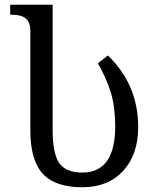

<svg xmlns="http://www.w3.org/2000/svg" viewBox="-20 -780 658 810"><path d="M327 10Q436 10 499.5 -59Q563 -128 563 -244Q563 -423 435 -546L393 -513Q431 -446 448.5 -386.5Q466 -327 466 -247Q466 -52 327 -52Q258 -52 230 -92Q202 -132 202 -233V-760H23V-718H27Q72 -718 90 -701Q108 -684 108 -650V-230Q108 -104 160.5 -47Q213 10 327 10Z"/></svg>

Font: Noto Serif Georgian
Style: Regular
Weight: 400
Designer: Monotype Design Team
Foundry: Monotype Imaging Inc.
Version: Version 1.901